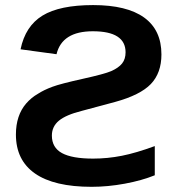

<svg xmlns="http://www.w3.org/2000/svg" viewBox="-20 -718 707 748"><path d="M583 -148.9V-35.2Q532.2 -14.6 466.1 -2.4Q399.9 9.8 336.9 9.8Q190.9 9.8 116.5 -42Q42 -93.8 42 -193.8Q42 -268.6 82 -314.9Q102.1 -337.9 127 -352.1Q149.9 -367.2 184.1 -379.9Q215.3 -391.6 303.2 -411.1Q387.2 -429.7 413.1 -440.9Q441.9 -453.6 455.6 -470.7Q469.2 -487.8 469.2 -514.2Q469.2 -596.2 341.8 -596.2Q221.7 -596.2 200.2 -506.8L60.1 -525.9Q78.6 -616.2 145.5 -657.2Q212.4 -698.2 342.8 -698.2Q474.1 -698.2 541.5 -649.7Q608.9 -601.1 608.9 -505.9Q608.9 -433.6 567.6 -390.6Q526.4 -347.7 428.2 -320.8L298.8 -286.1Q236.8 -270.5 209.5 -247.8Q182.1 -225.1 182.1 -189.9Q182.1 -143.1 221.4 -121.6Q260.7 -100.1 342.8 -100.1Q398.9 -100.1 454.6 -111.1Q510.3 -122.1 583 -148.9Z"/></svg>

Font: Libra Sans Modern
Style: Bold
Weight: 700
Foundry: Stefan Peev, Context Ltd
Version: Version 1.000